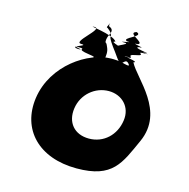

<svg xmlns="http://www.w3.org/2000/svg" viewBox="-104 -790 892 906"><g transform="rotate(15 342.0 -337.0)"><path d="M77 -256C55 -98 163 15 348 15C525 15 551 -67 606 -188C681 -353 514 -467 478 -538C513 -546 402 -557 438 -556C482 -556 392 -553 438 -553C493 -554 424 -564 481 -574C535 -583 465 -592 521 -592C565 -592 476 -596 522 -596C556 -596 448 -605 486 -614C530 -614 430 -626 476 -626C510 -639 408 -666 456 -680C498 -666 391 -638 423 -626C467 -626 368 -617 414 -617C452 -617 342 -584 390 -584C434 -584 347 -585 393 -585C438 -585 333 -606 371 -610C353 -642 212 -652 258 -652C302 -652 172 -558 218 -558C260 -558 161 -536 206 -532C250 -532 163 -531 209 -531C254 -531 159 -542 211 -540C257 -540 189 -531 267 -520C324 -512 254 -511 312 -513C356 -513 267 -516 313 -516C347 -514 233 -500 268 -490C312 -490 217 -486 263 -486C294 -475 179 -464 213 -464C257 -464 167 -461 213 -461C269 -461 327 -479 342 -507C346 -537 349 -554 340 -574C324 -616 320 -581 325 -575C332 -581 335 -582 327 -592C321 -614 338 -642 341 -645C331 -636 355 -661 324 -672C318 -682 330 -696 322 -684C314 -666 311 -665 319 -663C337 -650 346 -635 343 -622C354 -596 375 -574 398 -540C409 -525 415 -517 430 -524C441 -534 446 -539 458 -525C466 -514 457 -516 439 -520C415 -528 384 -528 373 -528C263 -528 101 -424 77 -256ZM265 -256C275 -327 335 -377 402 -377C466 -377 515 -329 505 -261C495 -188 440 -136 368 -136C296 -136 255 -186 265 -256Z"/></g></svg>

Font: Hussar Przerywany
Style: Obl
Weight: 400
Foundry: Cannot Into Space Fonts
Version: Version 0.982